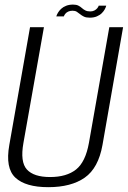

<svg xmlns="http://www.w3.org/2000/svg" viewBox="-20 -790 542 815"><path d="M185 4.5Q282 4.5 339.8 -36Q397.5 -76.5 415 -174.5L502.5 -674.5H444L357.5 -183.5Q343 -102.5 302.8 -70.5Q262.5 -38.5 192.5 -38.5Q123.5 -38.5 94.2 -70.5Q65 -102.5 79.5 -183.5L166.5 -674.5H107.5L19.5 -174.5Q2 -76.5 45.2 -36Q88.5 4.5 185 4.5ZM361 -715Q378.5 -715 391.2 -720.5Q404 -726 412.2 -734.2Q420.5 -742.5 425 -751Q429.5 -759.5 431 -766H399Q398 -761.5 393.2 -755.5Q388.5 -749.5 380.8 -745.5Q373 -741.5 363.5 -741.5Q350.5 -741.5 342.2 -745.8Q334 -750 327.5 -756Q321 -762 312.5 -766.2Q304 -770.5 290 -770.5Q273.5 -770.5 260.8 -765.5Q248 -760.5 239.5 -752.5Q231 -744.5 226 -736Q221 -727.5 219 -720.5H251Q252.5 -725.5 257 -731.2Q261.5 -737 269.5 -740.8Q277.5 -744.5 288 -744.5Q299 -744.5 306 -740Q313 -735.5 320 -729.8Q327 -724 336.2 -719.5Q345.5 -715 361 -715Z"/></svg>

Font: Anybody SemiCondensed Light
Style: Italic
Weight: 300
Width: 4
Italic angle: -10°
Version: Version 1.113;gftools[0.9.25]